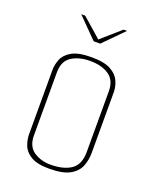

<svg xmlns="http://www.w3.org/2000/svg" viewBox="-121 -695 625 771"><g transform="rotate(20 191.0 -309.5)"><path d="M92 -623H109L191 -551L273 -623H288L204 -538H176ZM182 4Q131 4 104.5 -12Q78 -28 69 -52Q60 -76 60 -98V-373Q60 -396 69.5 -419.5Q79 -443 107 -459Q135 -475 191 -475Q246 -475 274 -459Q302 -443 312 -419.5Q322 -396 322 -373V-114Q322 -84 311.5 -57Q301 -30 271 -13Q241 4 182 4ZM182 -13Q238 -13 270 -35Q302 -57 302 -110V-370Q302 -417 271 -438Q240 -459 191 -459Q143 -459 111.5 -438.5Q80 -418 80 -370V-101Q80 -54 110.5 -33.5Q141 -13 182 -13Z"/></g></svg>

Font: Smooch Sans Thin
Style: Regular
Weight: 100
Designer: Robert E. Leuschke
Foundry: Robert E. Leuschke
Version: Version 1.010